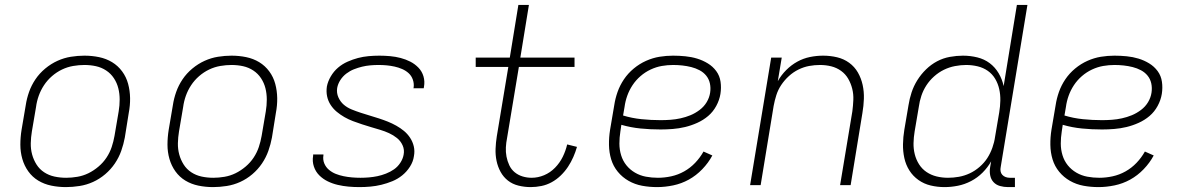

<svg xmlns="http://www.w3.org/2000/svg" viewBox="-20 -755 4840 783"><path d="M249 8Q218 8 189 2Q160 -4 136 -18.5Q112 -33 95.5 -56Q79 -79 71 -107Q63 -135 63 -165Q63 -195 68 -226L85 -326Q89 -353 98.5 -380Q108 -407 124.5 -431.5Q141 -456 164.5 -475.5Q188 -495 214.5 -507Q241 -519 269 -523.5Q297 -528 324 -528Q355 -528 384 -522Q413 -516 437 -501.5Q461 -487 478 -464Q495 -441 502.5 -413Q510 -385 510.5 -355Q511 -325 505 -294L489 -194Q484 -167 474.5 -140Q465 -113 448.5 -88.5Q432 -64 409 -44.5Q386 -25 359.5 -13Q333 -1 304.5 3.5Q276 8 249 8ZM250 -30Q272 -30 295.5 -34Q319 -38 340.5 -48.5Q362 -59 381.5 -75.5Q401 -92 414.5 -112.5Q428 -133 435.5 -155.5Q443 -178 447 -201L464 -301Q468 -325 468 -349Q468 -373 462.5 -395Q457 -417 444.5 -436Q432 -455 413 -467.5Q394 -480 371.5 -485Q349 -490 324 -490Q302 -490 278.5 -486Q255 -482 233 -471.5Q211 -461 192 -444.5Q173 -428 159.5 -407.5Q146 -387 138 -364.5Q130 -342 127 -319L110 -219Q106 -195 105.5 -171Q105 -147 111 -125Q117 -103 129 -84Q141 -65 160 -52.5Q179 -40 202 -35Q225 -30 250 -30Z M849 8Q818 8 789 2Q760 -4 736 -18.5Q712 -33 695.5 -56Q679 -79 671 -107Q663 -135 663 -165Q663 -195 668 -226L685 -326Q689 -353 698.5 -380Q708 -407 724.5 -431.5Q741 -456 764.5 -475.5Q788 -495 814.5 -507Q841 -519 869 -523.5Q897 -528 924 -528Q955 -528 984 -522Q1013 -516 1037 -501.5Q1061 -487 1078 -464Q1095 -441 1102.5 -413Q1110 -385 1110.5 -355Q1111 -325 1105 -294L1089 -194Q1084 -167 1074.5 -140Q1065 -113 1048.5 -88.5Q1032 -64 1009 -44.5Q986 -25 959.5 -13Q933 -1 904.5 3.5Q876 8 849 8ZM850 -30Q872 -30 895.5 -34Q919 -38 940.5 -48.5Q962 -59 981.5 -75.5Q1001 -92 1014.5 -112.5Q1028 -133 1035.5 -155.5Q1043 -178 1047 -201L1064 -301Q1068 -325 1068 -349Q1068 -373 1062.5 -395Q1057 -417 1044.5 -436Q1032 -455 1013 -467.5Q994 -480 971.5 -485Q949 -490 924 -490Q902 -490 878.5 -486Q855 -482 833 -471.5Q811 -461 792 -444.5Q773 -428 759.5 -407.5Q746 -387 738 -364.5Q730 -342 727 -319L710 -219Q706 -195 705.5 -171Q705 -147 711 -125Q717 -103 729 -84Q741 -65 760 -52.5Q779 -40 802 -35Q825 -30 850 -30Z M1446 8Q1423 8 1401 6Q1379 4 1357.5 -1Q1336 -6 1316.5 -15.5Q1297 -25 1282 -40Q1267 -55 1260 -76Q1253 -97 1257 -120V-125H1299V-122Q1296 -104 1302.5 -88.5Q1309 -73 1321.5 -62.5Q1334 -52 1349 -46Q1364 -40 1381 -36.5Q1398 -33 1415.5 -31.5Q1433 -30 1450 -30Q1467 -30 1484.5 -31.5Q1502 -33 1519 -36.5Q1536 -40 1554 -47Q1572 -54 1587 -64.5Q1602 -75 1612.5 -91Q1623 -107 1626 -124Q1630 -144 1622 -162Q1614 -180 1599 -192Q1584 -204 1566.5 -212Q1549 -220 1530.5 -225.5Q1512 -231 1493.5 -236.5Q1475 -242 1456.5 -248Q1438 -254 1419.5 -261Q1401 -268 1384.5 -277.5Q1368 -287 1353.5 -299Q1339 -311 1328.5 -327Q1318 -343 1314 -362Q1310 -381 1313 -402Q1317 -423 1329 -443.5Q1341 -464 1358.5 -479Q1376 -494 1397.5 -503.5Q1419 -513 1440 -518.5Q1461 -524 1483 -526Q1505 -528 1527 -528Q1549 -528 1571 -526Q1593 -524 1614 -518.5Q1635 -513 1653.5 -503.5Q1672 -494 1686.5 -479Q1701 -464 1707 -443.5Q1713 -423 1709 -401L1708 -395H1666L1667 -399Q1669 -415 1663.5 -430.5Q1658 -446 1646.5 -456.5Q1635 -467 1620 -473.5Q1605 -480 1589 -483.5Q1573 -487 1557 -488.5Q1541 -490 1524 -490Q1507 -490 1490 -488.5Q1473 -487 1456.5 -483Q1440 -479 1423.5 -472.5Q1407 -466 1392.5 -455Q1378 -444 1368 -428.5Q1358 -413 1355 -396Q1352 -376 1360 -358Q1368 -340 1382 -328Q1396 -316 1414.5 -308.5Q1433 -301 1451.5 -295Q1470 -289 1488.5 -283.5Q1507 -278 1525.5 -272Q1544 -266 1561.5 -259Q1579 -252 1596 -242.5Q1613 -233 1627.5 -221Q1642 -209 1652.5 -193Q1663 -177 1667.5 -158Q1672 -139 1668 -118Q1665 -96 1652 -75.5Q1639 -55 1620.5 -40Q1602 -25 1580 -16Q1558 -7 1535.5 -1.5Q1513 4 1490.5 6Q1468 8 1446 8Z M2144 8Q2119 8 2094.5 2Q2070 -4 2051.5 -18.5Q2033 -33 2021.5 -54Q2010 -75 2005 -99Q2000 -123 2001 -148.5Q2002 -174 2006 -199L2053 -482H1920V-520H2059L2094 -735H2137L2102 -520H2323V-482H2096L2048 -193Q2044 -173 2043 -154Q2042 -135 2045.5 -116.5Q2049 -98 2057 -81Q2065 -64 2079 -52.5Q2093 -41 2111 -35.5Q2129 -30 2148 -30Q2174 -30 2199 -40.5Q2224 -51 2243.5 -71Q2263 -91 2275 -115.5Q2287 -140 2293 -166L2333 -156Q2327 -135 2318 -114.5Q2309 -94 2296.5 -75Q2284 -56 2267 -39.5Q2250 -23 2230 -12Q2210 -1 2188 3.5Q2166 8 2144 8Z M2660 8Q2628 8 2598.5 2.5Q2569 -3 2543.5 -17.5Q2518 -32 2499.5 -54.5Q2481 -77 2472.5 -105Q2464 -133 2463.5 -164Q2463 -195 2468 -226L2485 -326Q2489 -353 2498.5 -380Q2508 -407 2524.5 -431.5Q2541 -456 2564.5 -475.5Q2588 -495 2615 -507Q2642 -519 2669.5 -523.5Q2697 -528 2725 -528Q2750 -528 2775 -525.5Q2800 -523 2823 -516Q2846 -509 2866.5 -496.5Q2887 -484 2901 -465Q2915 -446 2918.5 -421.5Q2922 -397 2918 -372Q2914 -347 2901 -323Q2888 -299 2868 -282Q2848 -265 2823.5 -254Q2799 -243 2774 -237Q2749 -231 2723.5 -229Q2698 -227 2674 -227Q2632 -227 2592 -231Q2552 -235 2514 -246L2510 -219Q2506 -194 2506 -169.5Q2506 -145 2513 -122Q2520 -99 2534.5 -81Q2549 -63 2569.5 -51Q2590 -39 2614 -34.5Q2638 -30 2663 -30Q2690 -30 2717.5 -36Q2745 -42 2770 -56Q2795 -70 2815 -91Q2835 -112 2849 -137L2885 -121Q2869 -91 2844 -65Q2819 -39 2789 -22.5Q2759 -6 2725.5 1Q2692 8 2660 8ZM2674 -265Q2694 -265 2714.5 -266.5Q2735 -268 2755.5 -272.5Q2776 -277 2795.5 -285Q2815 -293 2833 -306.5Q2851 -320 2862 -338.5Q2873 -357 2876 -377Q2879 -397 2875 -415Q2871 -433 2860 -446.5Q2849 -460 2833 -468.5Q2817 -477 2799 -481.5Q2781 -486 2762.5 -488Q2744 -490 2725 -490Q2702 -490 2679 -486Q2656 -482 2633.5 -471.5Q2611 -461 2592 -444.5Q2573 -428 2559.5 -407.5Q2546 -387 2538 -364.5Q2530 -342 2527 -319L2521 -284Q2557 -273 2596 -269Q2635 -265 2674 -265Z M3039 0 3125 -520H3168L3152 -424Q3166 -449 3186.5 -469.5Q3207 -490 3231.5 -503.5Q3256 -517 3283 -522.5Q3310 -528 3337 -528Q3366 -528 3393.5 -521.5Q3421 -515 3443 -499Q3465 -483 3478.5 -459.5Q3492 -436 3498 -408.5Q3504 -381 3503 -352Q3502 -323 3497 -294L3449 0H3406L3456 -301Q3459 -324 3460 -347.5Q3461 -371 3455.5 -393Q3450 -415 3439 -434Q3428 -453 3410 -466Q3392 -479 3370 -484.5Q3348 -490 3324 -490Q3302 -490 3280 -486Q3258 -482 3236.5 -471.5Q3215 -461 3197 -444.5Q3179 -428 3166 -408.5Q3153 -389 3146 -367Q3139 -345 3135 -323L3082 0Z M3832 8Q3803 8 3775.5 1.5Q3748 -5 3725.5 -21Q3703 -37 3688.5 -60Q3674 -83 3668 -110.5Q3662 -138 3662.5 -167Q3663 -196 3668 -226L3685 -326Q3689 -352 3697.5 -378Q3706 -404 3721 -428Q3736 -452 3756.5 -472Q3777 -492 3801.5 -505Q3826 -518 3853.5 -523Q3881 -528 3907 -528Q3937 -528 3965.5 -521Q3994 -514 4016 -497.5Q4038 -481 4052.5 -456.5Q4067 -432 4073 -404L4127 -735H4170L4061 -74Q4059 -65 4060.5 -56.5Q4062 -48 4067.5 -42Q4073 -36 4081 -33Q4089 -30 4098 -30H4119V8H4091Q4074 8 4058 3.5Q4042 -1 4031.5 -12.5Q4021 -24 4018 -40.5Q4015 -57 4018 -74L4022 -97Q4008 -72 3987 -51Q3966 -30 3940 -16.5Q3914 -3 3886.5 2.5Q3859 8 3832 8ZM3846 -30Q3868 -30 3890.5 -34Q3913 -38 3934.5 -48Q3956 -58 3975 -74.5Q3994 -91 4006.5 -110.5Q4019 -130 4027 -152.5Q4035 -175 4038 -197L4055 -297Q4059 -321 4059.5 -345Q4060 -369 4055 -391.5Q4050 -414 4038.5 -433.5Q4027 -453 4008.5 -466Q3990 -479 3967 -484.5Q3944 -490 3920 -490Q3898 -490 3874.5 -485.5Q3851 -481 3829.5 -470.5Q3808 -460 3789.5 -443.5Q3771 -427 3758 -407Q3745 -387 3737.5 -364.5Q3730 -342 3727 -319L3710 -219Q3706 -195 3705.5 -171.5Q3705 -148 3710.5 -126Q3716 -104 3728 -85Q3740 -66 3758.5 -53.5Q3777 -41 3799.5 -35.5Q3822 -30 3846 -30Z M4460 8Q4428 8 4398.5 2.5Q4369 -3 4343.5 -17.5Q4318 -32 4299.5 -54.5Q4281 -77 4272.5 -105Q4264 -133 4263.5 -164Q4263 -195 4268 -226L4285 -326Q4289 -353 4298.5 -380Q4308 -407 4324.5 -431.5Q4341 -456 4364.5 -475.5Q4388 -495 4415 -507Q4442 -519 4469.5 -523.5Q4497 -528 4525 -528Q4550 -528 4575 -525.5Q4600 -523 4623 -516Q4646 -509 4666.5 -496.5Q4687 -484 4701 -465Q4715 -446 4718.5 -421.5Q4722 -397 4718 -372Q4714 -347 4701 -323Q4688 -299 4668 -282Q4648 -265 4623.5 -254Q4599 -243 4574 -237Q4549 -231 4523.5 -229Q4498 -227 4474 -227Q4432 -227 4392 -231Q4352 -235 4314 -246L4310 -219Q4306 -194 4306 -169.5Q4306 -145 4313 -122Q4320 -99 4334.5 -81Q4349 -63 4369.5 -51Q4390 -39 4414 -34.5Q4438 -30 4463 -30Q4490 -30 4517.5 -36Q4545 -42 4570 -56Q4595 -70 4615 -91Q4635 -112 4649 -137L4685 -121Q4669 -91 4644 -65Q4619 -39 4589 -22.5Q4559 -6 4525.5 1Q4492 8 4460 8ZM4474 -265Q4494 -265 4514.5 -266.5Q4535 -268 4555.5 -272.5Q4576 -277 4595.5 -285Q4615 -293 4633 -306.5Q4651 -320 4662 -338.5Q4673 -357 4676 -377Q4679 -397 4675 -415Q4671 -433 4660 -446.5Q4649 -460 4633 -468.5Q4617 -477 4599 -481.5Q4581 -486 4562.5 -488Q4544 -490 4525 -490Q4502 -490 4479 -486Q4456 -482 4433.5 -471.5Q4411 -461 4392 -444.5Q4373 -428 4359.5 -407.5Q4346 -387 4338 -364.5Q4330 -342 4327 -319L4321 -284Q4357 -273 4396 -269Q4435 -265 4474 -265Z"/></svg>

Font: Iosevka Extralight Extended
Style: Italic
Weight: 200
Width: 7
Italic angle: -9°
Monospace: yes
Designer: Belleve Invis
Foundry: Belleve Invis
Version: Version 32.5.0; ttfautohint (v1.8.4)